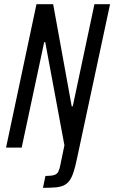

<svg xmlns="http://www.w3.org/2000/svg" viewBox="-20 -708 548 921"><path d="M186 193 198 136Q226 136 240 131.5Q254 127 260 115Q266 103 270 81L289 -11L197 -506H192L84 0H9L155 -688H235L324 -198H329L433 -688H508L349 54Q341 93 332.5 118.5Q324 144 313 159Q302 174 285.5 181.5Q269 189 245 191Q221 193 186 193Z"/></svg>

Font: Saira Condensed
Style: Italic
Weight: 400
Width: 3
Italic angle: -12°
Designer: Hector Gatti with collaboration of the Omnibus-Type team
Foundry: Omnibus-Type
Version: Version 1.100